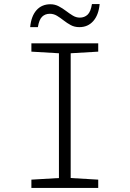

<svg xmlns="http://www.w3.org/2000/svg" viewBox="-20 -928 640 948"><path d="M135 0V-41L271 -49V-665L135 -673V-714H465V-673L329 -665V-49L465 -41V0ZM129 -794Q134 -848 160 -877.5Q186 -907 229 -907Q251 -907 270 -897Q289 -887 306 -874Q323 -861 339.5 -851Q356 -841 374 -841Q397 -841 412.5 -855.5Q428 -870 434 -908H472Q467 -854 440.5 -824Q414 -794 372 -794Q348 -794 329.5 -804Q311 -814 294.5 -827Q278 -840 261.5 -850Q245 -860 226 -860Q203 -860 188 -845.5Q173 -831 167 -794Z"/></svg>

Font: Noto Sans Mono Light
Style: Regular
Weight: 300
Designer: Monotype Design Team
Foundry: Monotype Imaging Inc.
Version: Version 2.014; ttfautohint (v1.8.4.7-5d5b)